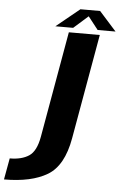

<svg xmlns="http://www.w3.org/2000/svg" viewBox="-222 -765 655 1038"><g transform="rotate(5 105.5 -246.0)"><path d="M-160 230Q-11.5 230 74.8 178.5Q161 127 187.5 -23.5L288 -593H120L18.5 -17Q4.5 62 -35 88Q-74.5 114 -139 114ZM44.5 -619H141L219.5 -688.5L274 -619H371L278.5 -722.5H171.5Z"/></g></svg>

Font: Anybody UltraCondensed Thin
Style: Bold Italic
Weight: 700
Italic angle: -10°
Version: Version 1.111